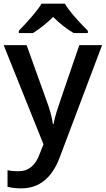

<svg xmlns="http://www.w3.org/2000/svg" viewBox="-20 -786 576 1046"><path d="M0 0ZM0 -540H125L234.9 -233.9Q259.8 -168.5 268.1 -110.8H272Q276.4 -137.7 288.1 -176Q299.8 -214.4 412.1 -540H536.1L305.2 71.8Q242.2 240.2 95.2 240.2Q57.1 240.2 21 231.9V141.1Q46.9 147 80.1 147Q163.1 147 196.8 50.8L216.8 0ZM380.9 -606Q320.8 -641.6 269.5 -693.8Q219.2 -643.6 159.7 -606H82.5V-618.2Q175.8 -714.8 206.5 -766.1H333.5Q364.3 -712.4 458.5 -618.2V-606Z"/></svg>

Font: Open Sans Semibold
Style: Regular
Weight: 600
Foundry: Ascender Corporation
Version: Version 1.10; ttfautohint (v1.5.65-e2d9)